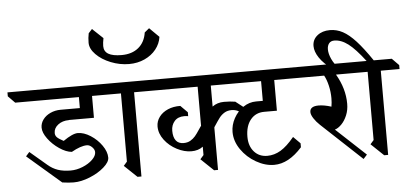

<svg xmlns="http://www.w3.org/2000/svg" viewBox="-173 -1413 3416 1601"><g transform="rotate(-5 1535.0 -612.5)"><path d="M261 -414Q261 -393 275.5 -378Q290 -363 330 -342Q409 -397 452 -397Q503 -397 558.5 -361.5Q614 -326 651 -273Q688 -220 688 -171Q688 -134 639 -91Q590 -48 518 -19Q446 10 383 10Q344 10 288 2L6 -241L36 -275L176 -156Q215 -122 260.5 -106.5Q306 -91 367 -91Q417 -91 467.5 -111.5Q518 -132 550.5 -163.5Q583 -195 583 -226Q583 -248 562.5 -268.5Q542 -289 519 -289Q468 -289 390 -245Q342 -249 286.5 -286.5Q231 -324 193.5 -375Q156 -426 156 -468Q156 -505 179 -536Q202 -567 241.5 -585Q281 -603 327 -603H488V-695H-45L-102 -753V-786H733L790 -728V-695H598V-512H389L388 -511Q334 -511 297.5 -483Q261 -455 261 -414Z M950 -695V10H917L811 -91L840 -124V-695H766L709 -753V-786H1050L1107 -728V-695ZM727 -1101Q727 -1056 763.5 -1034.5Q800 -1013 874 -1013Q961 -1013 1015.5 -1058Q1070 -1103 1082 -1184L1121 -1216L1201 -1137Q1193 -1080 1156 -1033.5Q1119 -987 1060 -960Q1001 -933 930 -933Q852 -933 777 -963Q702 -993 655 -1041Q608 -1089 608 -1139Q608 -1180 616 -1218L646 -1251L735 -1167Q727 -1127 727 -1101Z M1868 -420Q1825 -452 1800 -464Q1775 -476 1747 -476Q1712 -476 1686.5 -460.5Q1661 -445 1643.5 -422Q1626 -399 1594 -350L1591 -344V11H1558L1452 -90L1481 -123V-193Q1442 -163 1384 -163Q1325 -163 1263 -195Q1201 -227 1160.5 -280.5Q1120 -334 1120 -394Q1120 -437 1146.5 -473Q1173 -509 1219.5 -529Q1266 -549 1324 -548L1382 -490V-457Q1365 -460 1349 -460Q1296 -460 1267.5 -427.5Q1239 -395 1239 -347Q1239 -294 1260.5 -265.5Q1282 -237 1325 -237Q1358 -237 1382 -251Q1406 -265 1423 -285Q1440 -305 1462 -339L1479 -364L1482 -367V-695H1032L974 -753V-786H1836L1893 -728V-695H1592V-519Q1633 -550 1690 -550Q1741 -550 1784 -543L1897 -455Z M1859 -242Q1859 -165 1901 -117.5Q1943 -70 2011 -70Q2070 -70 2123.5 -102Q2177 -134 2238 -208L2296 -150V-117Q2183 10 2062 10Q1987 10 1911.5 -33Q1836 -76 1787.5 -146Q1739 -216 1739 -293Q1739 -352 1769 -407Q1799 -462 1849 -496Q1899 -530 1957 -530H2013V-695H1644L1586 -753V-786H2338L2396 -728V-695H2123V-438H2017Q1945 -438 1902 -385.5Q1859 -333 1859 -242Z M2640 -695Q2712 -572 2712 -445Q2712 -392 2693.5 -348Q2675 -304 2647 -275.5Q2619 -247 2591 -239L2839 -8L2808 26L2470 -290Q2440 -318 2420 -349Q2400 -380 2400 -402Q2400 -451 2473 -451Q2519 -451 2579 -432Q2585 -465 2585 -502Q2585 -555 2573 -607Q2561 -659 2541 -695H2294L2231 -753V-786H2779L2842 -728V-695Z M3015 -695V10H2982L2876 -91L2905 -124V-695H2831L2774 -753V-786H2904Q2825 -890 2766.5 -934.5Q2708 -979 2650 -979Q2621 -979 2606 -960Q2591 -941 2591 -910Q2591 -873 2611.5 -828.5Q2632 -784 2670 -746H2614Q2543 -798 2508.5 -850Q2474 -902 2474 -948Q2474 -1002 2515.5 -1035.5Q2557 -1069 2621 -1069Q2678 -1069 2729 -1041.5Q2780 -1014 2836 -953Q2892 -892 2964 -786H3115L3172 -728V-695Z"/></g></svg>

Font: Inknut Antiqua Light
Style: Regular
Weight: 300
Designer: Claus Eggers Sørensen
Foundry: Claus Eggers Sørensen
Version: Version 1.003; ttfautohint (v1.8.2) -l 8 -r 50 -G 200 -x 14 